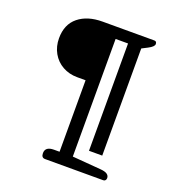

<svg xmlns="http://www.w3.org/2000/svg" viewBox="-150 -819 1027 1103"><g transform="rotate(20 363.5 -267.5)"><path d="M225 132Q225 92 278 92H312V-345H261Q211 -345 171 -367.5Q131 -390 108.5 -430Q86 -470 86 -520Q86 -605 141.5 -650Q197 -695 289 -695H605Q620 -695 620 -678Q620 -662 585 -644L550 -626V29H469V-627H393V92L566 106Q595 108 608 117Q621 126 621 141Q621 149 616.5 154.5Q612 160 604 160H248Q225 160 225 132Z"/></g></svg>

Font: Maitree Semibold
Style: Regular
Weight: 600
Designer: CadsonDemak Team
Foundry: CadsonDemak
Version: Version 1.000